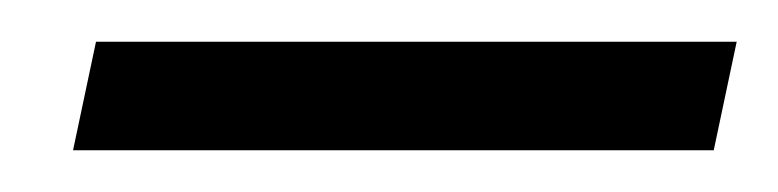

<svg xmlns="http://www.w3.org/2000/svg" viewBox="-20 -538 373 92"><path d="M26 -518H333L322 -466H15Z"/></svg>

Font: GFS Neohellenic Rg
Style: Bold Italic
Weight: 700
Italic angle: -12°
Designer: Designed by Takis Katsoulidis and George D. Matthiopoulos.
Foundry: Designed by Takis Katsoulidis and George D. Matthiopoulos.
Version: Version 1.0